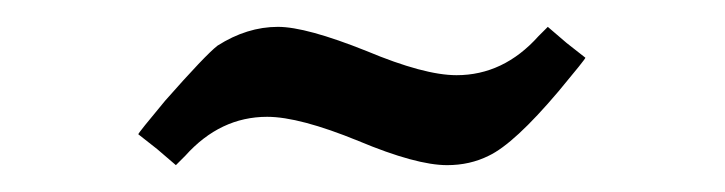

<svg xmlns="http://www.w3.org/2000/svg" viewBox="-20 -338 540 143"><path d="M142 -304Q164 -318 187 -318Q208 -318 253 -300Q296 -282 320 -282Q355 -282 381 -311L388 -318L402 -306L416 -295Q416 -294 396 -270Q363 -231 344 -222Q330 -215 313 -215Q290 -215 247 -233Q203 -251 179 -251Q144 -251 118 -222L111 -215L97 -227L83 -238Q83 -239 103 -263Q133 -297 142 -304Z"/></svg>

Font: KaTeX_Main
Style: Regular
Weight: 400
Version: Version 1.1; ttfautohint (v1.3)